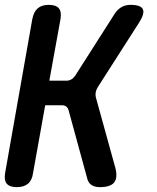

<svg xmlns="http://www.w3.org/2000/svg" viewBox="-25 -760 645 790"><path d="M44 10Q15 10 3 -4Q-9 -18 -4 -48L108 -682Q114 -712 130.5 -726Q147 -740 176 -740Q205 -740 217 -726Q229 -712 224 -682L178 -428H248Q259 -428 268 -433Q277 -438 284 -448L446 -702Q458 -721 474.5 -730.5Q491 -740 512 -740Q555 -740 563 -721.5Q571 -703 546 -665L377 -401Q371 -391 369 -381Q367 -371 369 -361L450 -68Q460 -28 444.5 -9Q429 10 386 10Q364 10 350.5 0.5Q337 -9 333 -29L257 -307Q254 -317 247 -322Q240 -327 229 -327H161L111 -48Q107 -18 90 -4Q73 10 44 10Z"/></svg>

Font: Maple Mono SemiBold
Style: Italic
Weight: 600
Italic angle: -10°
Monospace: yes
Designer: subframe7536
Version: Version 7.000